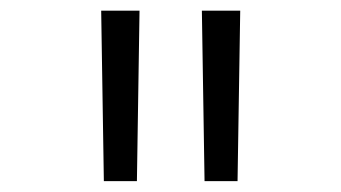

<svg xmlns="http://www.w3.org/2000/svg" viewBox="-20 -713 626 352"><path d="M170.4 -380.9 165.5 -693.4H235.8L231 -380.9ZM355 -380.9 350.1 -693.4H420.4L415.5 -380.9Z"/></svg>

Font: Caskaydia Cove Light
Style: Regular
Weight: 300
Monospace: yes
Designer: Aaron Bell
Foundry: Saja Typeworks
Version: Version 4.300; ttfautohint (v1.8.3)